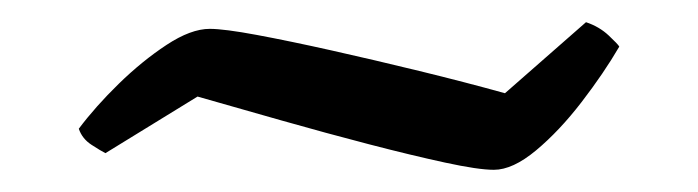

<svg xmlns="http://www.w3.org/2000/svg" viewBox="-20 -402 629 173"><path d="M425 -249Q411 -249 381 -255.5Q351 -262 312.5 -272Q274 -282 233.5 -293.5Q193 -305 158 -315L75 -264Q71 -266 62.5 -271.5Q54 -277 51 -286Q66 -306 87 -326.5Q108 -347 130 -361.5Q152 -376 169 -376Q182 -376 211.5 -370.5Q241 -365 279 -356.5Q317 -348 358 -338Q399 -328 435 -318L508 -382Q520 -378 528.5 -370Q537 -362 538 -360Q524 -336 504 -310Q484 -284 463 -266.5Q442 -249 425 -249Z"/></svg>

Font: Texturina Medium
Style: Regular
Weight: 500
Designer: Guillermo Torres Carreño
Foundry: Omnibus-Type
Version: Version 1.003